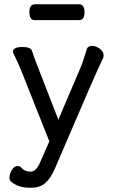

<svg xmlns="http://www.w3.org/2000/svg" viewBox="-20 -705 540 895"><path d="M127 170Q165 170 190 149Q215 128 235 83Q434 -383 460 -433Q463 -440 463 -447Q463 -464 445.5 -477.5Q428 -491 410 -491Q390 -491 385 -477Q369 -422 353 -384L252 -147L156 -394Q142 -429 129 -468Q123 -486 85 -486Q40 -486 40 -463L42 -457Q61 -420 79 -376L210 -46L170 45Q150 95 124 95Q95 95 82 79Q74 69 62 69Q45 69 34.5 88.5Q24 108 24 124Q24 133 30 140Q63 170 118 170ZM348 -611Q374 -611 374 -648Q374 -685 348 -685H143Q117 -685 117 -649Q117 -611 142 -611Z"/></svg>

Font: LXGW WenKai Mono TC
Style: Bold
Weight: 700
Designer: LXGW / Fontworks Inc.
Foundry: LXGW / Fontworks Inc.
Version: Version 1.330